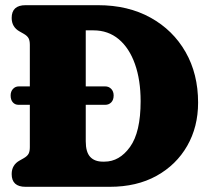

<svg xmlns="http://www.w3.org/2000/svg" viewBox="-20 -720 808 740"><path d="M25 -49Q25 -84.5 56 -101.5L71 -110Q85 -118 90 -127.2Q95 -136.5 95 -153V-316H51.5Q38 -316 29.5 -325.5Q21 -335 21 -352Q21 -367.5 30 -377.2Q39 -387 52.5 -387H95V-547Q95 -563.5 90 -572.8Q85 -582 71 -590L56 -598.5Q25 -615.5 25 -651Q25 -700 78.5 -700H358Q473.5 -700 560.2 -652Q647 -604 695.2 -519.5Q743.5 -435 743.5 -324.5Q743.5 -231 701.5 -157.8Q659.5 -84.5 583.2 -42.2Q507 0 403 0H78.5Q25 0 25 -49ZM382.5 -97Q440.5 -97 481.2 -153.8Q522 -210.5 522 -330Q522 -411.5 500.2 -473Q478.5 -534.5 437.8 -568.8Q397 -603 340 -603H310.5V-387H385.5Q399.5 -387 408.8 -377.2Q418 -367.5 418 -352Q418 -335 408.8 -325.5Q399.5 -316 385.5 -316H310.5V-175.5Q310.5 -134 327.5 -115.5Q344.5 -97 376.5 -97Z"/></svg>

Font: Fraunces 144pt SuperSoft Black
Style: Regular
Weight: 900
Version: Version 1.000;[b76b70a41]